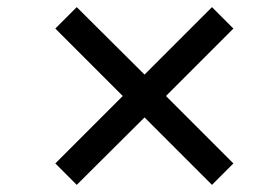

<svg xmlns="http://www.w3.org/2000/svg" viewBox="-20 -579 781 538"><path d="M634 -499 445 -310 634 -121 574 -61 385 -250 195 -61 135 -121 324 -310 135 -499 195 -559 385 -370 574 -559Z"/></svg>

Font: Orkney Medium
Style: Regular
Weight: 500
Designer: Samuel Oakes and Alfredo Marco Pradil
Foundry: Alfredo Marco Pradil
Version: 1.0; ttfautohint (v1.5)